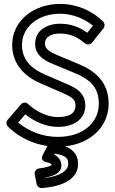

<svg xmlns="http://www.w3.org/2000/svg" viewBox="-20 -711 585 979"><path d="M73 -86 109 -128C158 -89 216 -64 276 -64C357 -64 415 -104 415 -173C415 -246 354 -269 299 -292L209 -331C148 -357 92 -400 92 -482C92 -569 169 -641 287 -641C348 -641 409 -617 454 -580L425 -544C385 -573 340 -590 287 -590C218 -590 159 -555 159 -488C159 -416 229 -393 278 -373L367 -336C440 -305 484 -264 484 -182C484 -92 411 -13 274 -13C200 -13 128 -40 73 -86ZM19 -100C12 -91 10 -76 20 -66C87 0 179 37 274 37C431 37 534 -60 534 -182C534 -290 468 -347 387 -382L298 -419C239 -443 209 -458 209 -488C209 -517 232 -540 287 -540C336 -540 374 -523 413 -490C424 -481 441 -483 449 -493L508 -567C515 -576 515 -592 506 -601C450 -657 370 -691 287 -691C149 -691 42 -603 42 -482C42 -372 122 -313 189 -285L279 -246C342 -219 365 -208 365 -173C365 -140 343 -114 276 -114C224 -114 166 -140 123 -181C112 -192 96 -189 87 -179ZM258 72C319 82 328 98 328 125C328 159 287 187 212 196V194C245 188 293 176 293 132C293 105 275 86 256 77ZM247 20C237 19 227 24 222 33L198 79C183 108 211 114 214 115C242 122 243 128 243 131C239 135 215 144 179 148C162 150 155 166 157 178L167 228C169 239 181 249 194 248C277 242 378 213 378 125C378 60 328 29 247 20Z"/></svg>

Font: Falling Sky
Style: Ou
Weight: 400
Designer: Paul D. Hunt
Foundry: Adobe Systems Incorporated
Version: Version 1.02